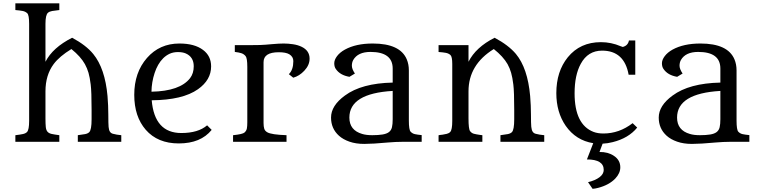

<svg xmlns="http://www.w3.org/2000/svg" viewBox="-20 -865 4619 1171"><path d="M257.3 -488.3Q301.3 -574.7 419.9 -634.8Q504.9 -589.4 548.8 -535.6Q620.6 -447.8 635.7 -279.3Q640.6 -220.2 640.6 -165.5Q640.6 -110.8 642.3 -91.3Q644 -71.8 650.4 -62Q656.7 -52.2 668.7 -49.1Q680.7 -45.9 692.6 -43.9Q704.6 -42 709.7 -41.7Q714.8 -41.5 719.7 -40.5V0H454.6V-40.5Q482.4 -43.9 499 -47.1Q515.6 -50.3 524.4 -59.1Q538.6 -73.2 538.6 -137.7V-194.8Q538.6 -305.7 533.2 -349.4Q527.8 -393.1 519.8 -420.9Q511.7 -448.7 498 -473.6Q472.2 -520 415.5 -565.9Q342.8 -521.5 307.6 -474.6Q257.3 -407.2 257.3 -308.1V-142.6Q257.3 -108.9 259.3 -90.1Q261.2 -71.3 269.8 -61.5Q278.3 -51.8 295.2 -48.1Q312 -44.4 341.8 -40.5V0H73.7V-40L74.7 -40.5Q103.5 -43.9 120.1 -47.6Q136.7 -51.3 145 -60.1Q157.7 -73.7 157.7 -127.4V-719.2Q157.7 -773.4 146.2 -784.2Q134.8 -794.9 118.2 -798.1Q101.6 -801.3 73.7 -803.7V-844.7H341.8V-803.7Q314.5 -800.8 297.9 -797.9Q281.2 -794.9 272.5 -787.1Q257.3 -774.4 257.3 -719.2Z M1271 -72.8Q1204.1 9.8 1070.3 9.8Q941.4 9.8 868.7 -73.7Q798.8 -154.3 798.8 -286.6Q798.8 -422.9 876.5 -511.7Q953.6 -599.6 1074.2 -599.6Q1166.5 -599.6 1218.3 -560.5Q1267.6 -523.9 1267.6 -460Q1267.6 -377.4 1187.5 -320.8Q1094.2 -254.9 905.3 -253.4Q922.4 -53.7 1085.9 -53.7Q1188.5 -53.7 1243.2 -100.6ZM903.8 -305.7Q1077.6 -309.1 1139.2 -388.2Q1161.6 -417.5 1161.6 -460.9Q1161.6 -517.6 1112.8 -539.1Q1093.8 -547.4 1065.4 -547.4Q1037.1 -547.4 1015.1 -537.4Q993.2 -527.3 975.6 -510Q958 -492.7 944.8 -469.5Q931.6 -446.3 922.9 -419.4Q904.8 -364.3 903.8 -305.7Z M1741.7 -412.6Q1769 -439 1769 -492.7Q1769 -519 1744.1 -534.2Q1723.1 -546.4 1680.2 -546.4Q1587.4 -546.4 1587.4 -485.8V-114.7Q1587.4 -93.8 1591.6 -80.1Q1595.7 -66.4 1610.4 -58.1Q1635.7 -43.5 1727.5 -40.5V0H1401.4V-40L1402.3 -40.5Q1460 -46.4 1471.4 -56.9Q1482.9 -67.4 1485.6 -81.3Q1488.3 -95.2 1488.3 -118.7V-457Q1488.3 -510.3 1477.8 -522.9Q1467.3 -535.6 1452.1 -540.5Q1437 -545.4 1412.1 -548.3V-589.8H1513.2Q1573.2 -589.8 1598.6 -592.3Q1624 -594.7 1638.7 -595.7Q1682.6 -599.6 1710.2 -599.6Q1737.8 -599.6 1767.1 -595.2Q1796.4 -590.8 1818.8 -580.1Q1868.2 -556.6 1868.2 -507.3Q1868.2 -467.8 1835.9 -433.6Q1805.7 -401.4 1768.6 -391.1Z M2134.3 -499Q2126 -483.9 2126 -464.1Q2126 -444.3 2144.5 -416.5L2111.3 -396.5Q2053.7 -406.2 2027.8 -444.8Q2018.6 -458 2018.6 -479Q2018.6 -500 2035.6 -522.7Q2052.7 -545.4 2083.5 -562.5Q2150.9 -599.6 2253.4 -599.6Q2420.4 -599.6 2460.9 -502.9Q2473.6 -472.7 2473.6 -436V-129.9Q2473.6 -73.2 2484.4 -61.8Q2495.1 -50.3 2510.5 -46.9Q2525.9 -43.5 2551.8 -41V0H2430.7Q2394.5 0 2348.1 3.9Q2252.9 12.7 2201.7 12.7Q2150.4 12.7 2111.3 -1Q2072.3 -14.6 2047.4 -37.1Q1999 -80.6 1999 -147.9Q1999 -220.7 2083.5 -282.2Q2185.1 -357.4 2375 -361.3V-446.8Q2375 -548.3 2239.7 -548.3Q2162.6 -548.3 2134.3 -499ZM2375 -310.5H2376L2375 -311ZM2375 -310.5Q2110.8 -294.9 2110.8 -147.9Q2110.8 -70.3 2189.5 -47.9Q2213.9 -40.5 2250.5 -40.5Q2287.1 -40.5 2312.7 -44.7Q2338.4 -48.8 2352.3 -59.6Q2366.2 -70.3 2370.6 -89.1Q2375 -107.9 2375 -137.7Z M2837.4 -488.3Q2881.8 -576.7 2996.6 -634.8Q3081.1 -589.8 3126.5 -536.1Q3198.2 -449.7 3213.4 -279.3Q3218.3 -220.7 3218.3 -166Q3218.3 -111.3 3220.2 -91.8Q3222.2 -72.3 3228.5 -62.3Q3234.9 -52.2 3247.1 -49.1Q3259.3 -45.9 3271.5 -43.9Q3283.7 -42 3288.8 -41.7Q3293.9 -41.5 3299.3 -40.5V0H3032.2V-40.5Q3060.1 -43.9 3076.7 -47.1Q3093.3 -50.3 3102.1 -59.1Q3116.2 -73.2 3116.2 -137.7V-194.3Q3116.2 -306.2 3110.8 -349.4Q3105.5 -392.6 3097.4 -420.7Q3089.4 -448.7 3075.7 -473.6Q3048.8 -520.5 2991.7 -565.9Q2837.4 -470.7 2837.4 -308.1V-142.6Q2837.4 -78.1 2846.9 -65.4Q2856.4 -52.7 2870.6 -49.1Q2884.8 -45.4 2909.2 -42L2921.9 -40.5V0H2654.8V-40Q2657.7 -41.5 2662.4 -41.7Q2667 -42 2679.4 -43.7Q2691.9 -45.4 2705.3 -48.8Q2718.8 -52.2 2726.1 -60.5Q2738.3 -73.7 2738.3 -127V-475.1Q2738.3 -519.5 2727.1 -529.5Q2715.8 -539.6 2699.2 -542.7Q2682.6 -545.9 2654.8 -547.9V-589.8H2837.4Z M3662.1 171.4Q3662.1 107.4 3559.6 107.4L3598.1 8.3Q3492.2 -8.8 3430.2 -97.7Q3373 -180.7 3373 -296.9Q3373 -429.2 3442.9 -515.6Q3518.1 -607.9 3645 -607.9Q3707.5 -607.9 3765.6 -583Q3774.4 -579.1 3778.3 -578.6Q3810.1 -586.9 3815.9 -618.2H3854.5V-409.2H3814Q3787.6 -556.2 3652.3 -556.2Q3565.4 -556.2 3522 -475.6Q3484.4 -407.2 3484.4 -295.9Q3484.4 -105 3600.1 -60.5Q3626 -50.8 3660.2 -50.8Q3756.8 -50.8 3838.4 -113.8L3866.2 -86.9Q3813.5 -22 3716.3 2Q3686 9.8 3655.3 11.2L3636.2 62Q3687.5 61 3724.1 85.4Q3763.2 111.3 3763.2 155.3Q3763.2 191.4 3732.9 223.6Q3695.3 263.2 3627.9 280.8Q3609.4 285.6 3594.2 286.6L3566.4 246.1Q3610.8 235.4 3636.5 215.8Q3662.1 196.3 3662.1 171.4Z M4132.8 -499Q4124.5 -483.9 4124.5 -464.1Q4124.5 -444.3 4143.1 -416.5L4109.9 -396.5Q4052.2 -406.2 4026.4 -444.8Q4017.1 -458 4017.1 -479Q4017.1 -500 4034.2 -522.7Q4051.3 -545.4 4082 -562.5Q4149.4 -599.6 4252 -599.6Q4418.9 -599.6 4459.5 -502.9Q4472.2 -472.7 4472.2 -436V-129.9Q4472.2 -73.2 4482.9 -61.8Q4493.7 -50.3 4509 -46.9Q4524.4 -43.5 4550.3 -41V0H4429.2Q4393.1 0 4346.7 3.9Q4251.5 12.7 4200.2 12.7Q4148.9 12.7 4109.9 -1Q4070.8 -14.6 4045.9 -37.1Q3997.6 -80.6 3997.6 -147.9Q3997.6 -220.7 4082 -282.2Q4183.6 -357.4 4373.5 -361.3V-446.8Q4373.5 -548.3 4238.3 -548.3Q4161.1 -548.3 4132.8 -499ZM4373.5 -310.5H4374.5L4373.5 -311ZM4373.5 -310.5Q4109.4 -294.9 4109.4 -147.9Q4109.4 -70.3 4188 -47.9Q4212.4 -40.5 4249 -40.5Q4285.6 -40.5 4311.3 -44.7Q4336.9 -48.8 4350.8 -59.6Q4364.7 -70.3 4369.1 -89.1Q4373.5 -107.9 4373.5 -137.7Z"/></svg>

Font: Metamorphous
Style: Regular
Weight: 400
Designer: James Grieshaber
Foundry: James Grieshaber
Version: Version 1.001